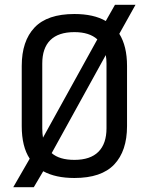

<svg xmlns="http://www.w3.org/2000/svg" viewBox="-20 -725 616 795"><path d="M474 -585Q506 -534 506 -452V-203Q506 -100 453 -44Q400 12 288 12Q210 12 159 -16L120 50H35L103 -68Q70 -118 70 -203V-452Q70 -555 123 -611Q176 -667 288 -667Q368 -667 418 -638L456 -705H541ZM155 -462V-194Q155 -173 158 -155L383 -562Q350 -592 288 -592Q222 -592 188.5 -559Q155 -526 155 -462ZM194 -91Q226 -63 288 -63Q354 -63 387.5 -96.5Q421 -130 421 -194V-461Q421 -481 418 -497Z"/></svg>

Font: Ropa Sans
Style: Regular
Weight: 400
Designer: Botio Nikoltchev
Foundry: Botio Nikoltchev
Version: Version 1.100